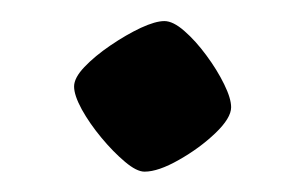

<svg xmlns="http://www.w3.org/2000/svg" viewBox="-20 -362 292 184"><path d="M118.5 -197.5Q110.9 -197.5 99.7 -207Q88.5 -216.4 77.2 -230Q65.9 -243.6 58.4 -257.1Q51 -270.7 51 -279.1Q51 -287.4 60.9 -297.8Q70.9 -308.3 85.9 -318.5Q100.9 -328.7 114.9 -335.3Q129 -341.8 137.5 -341.8Q145.9 -341.8 156.7 -332.3Q167.5 -322.9 177.8 -308.9Q188.1 -295 194.8 -281.3Q201.5 -267.7 201.5 -259.2Q201.5 -248.9 186.4 -234.4Q171.3 -220 151.5 -208.8Q131.7 -197.5 118.5 -197.5Z"/></svg>

Font: Texturina Medium
Style: Regular
Weight: 500
Designer: Guillermo Torres Carreño
Foundry: Omnibus-Type
Version: Version 1.003